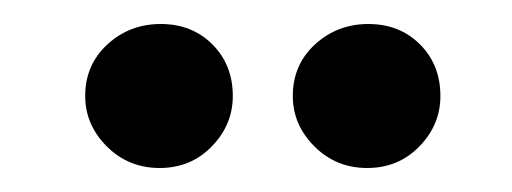

<svg xmlns="http://www.w3.org/2000/svg" viewBox="-20 -687 427 160"><path d="M114 -667Q140 -667 157 -650Q174 -633 174 -607Q174 -583 156.5 -565Q139 -547 113 -547Q87 -547 69 -565Q51 -583 51 -607Q51 -633 69.5 -650Q88 -667 114 -667ZM287 -667Q313 -667 330 -650Q347 -633 347 -607Q347 -583 329.5 -565Q312 -547 286 -547Q260 -547 242 -565Q224 -583 224 -607Q224 -633 242.5 -650Q261 -667 287 -667Z"/></svg>

Font: Alice
Style: Regular
Weight: 400
Designer: Cyreal (www.cyreal.org)
Foundry: Cyreal (www.cyreal.org)
Version: Version 1.010